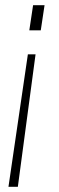

<svg xmlns="http://www.w3.org/2000/svg" viewBox="-20 -513 228 737"><path d="M116.5 -304.5H87L12.5 204H48.5ZM92.5 -396.5H136.5L151 -493H107Z"/></svg>

Font: HK Grotesk ExtraLight
Style: Italic
Weight: 200
Italic angle: -16°
Designer: Alfredo Marco Pradil
Foundry: Hanken Design Co.
Version: Version 3.001;FEAKit 1.0